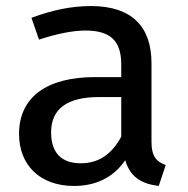

<svg xmlns="http://www.w3.org/2000/svg" viewBox="-20 -602 622 635"><path d="M481 -133V-393C481 -512 418 -582 281 -582C217 -582 154 -569 84 -543L109 -471C167 -490 220 -501 262 -501C341 -501 381 -471 381 -389V-347H294C135 -347 43 -281 43 -159C43 -57 111 13 225 13C294 13 354 -13 394 -72C411 -16 448 6 505 13L528 -56C499 -67 481 -83 481 -133ZM247 -62C183 -62 149 -97 149 -164C149 -242 202 -281 307 -281H381V-150C349 -91 306 -62 247 -62Z"/></svg>

Font: Glow Sans SC Normal Medium
Style: Regular
Weight: 600
Designer: Ryoko NISHIZUKA (kana, bopomofo & ideographs); Paul D. Hunt (Latin, Greek & Cyrillic); Sandoll Communications, Soo-young
Version: Version 0.93